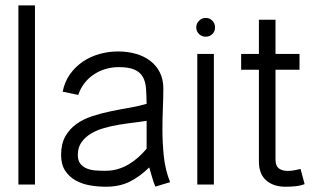

<svg xmlns="http://www.w3.org/2000/svg" viewBox="-20 -690 1208 718"><path d="M110.8 0H48.8V-669.9H110.8Z M561 7.8Q553.7 -9.3 548.6 -27.8Q543.5 -46.4 538.1 -64Q503.4 -29.8 465.3 -10.7Q427.2 8.3 376 8.3Q346.2 8.3 316.4 3.2Q286.6 -2 262.7 -15.4Q238.8 -28.8 223.6 -51.8Q208.5 -74.7 208.5 -110.4Q208.5 -151.9 224.1 -179.7Q239.7 -207.5 265.6 -226.1Q291.5 -244.6 325.2 -255.6Q358.9 -266.6 394.3 -273.9Q429.7 -281.2 464.6 -287.1Q499.5 -293 528.3 -301.8Q527.8 -333 526.1 -358.4Q524.4 -383.8 514.6 -401.6Q504.9 -419.4 483.9 -429.2Q462.9 -439 423.8 -439Q398.4 -439 374.5 -431.9Q350.6 -424.8 330.6 -411.4Q310.5 -397.9 295.7 -378.7Q280.8 -359.4 272.5 -335L214.4 -347.2Q221.7 -384.3 241.7 -412.4Q261.7 -440.4 289.8 -459.5Q317.9 -478.5 351.8 -488Q385.7 -497.6 421.4 -497.6Q457 -497.6 488 -488.8Q519 -480 541.7 -462.6Q564.5 -445.3 577.6 -419.4Q590.8 -393.6 590.8 -359.4Q590.8 -324.7 589.1 -285.9Q587.4 -247.1 587.4 -206.5Q587.4 -154.8 592.8 -104.2Q598.1 -53.7 616.2 -8.8ZM528.3 -238.3Q508.8 -234.9 481.9 -231.7Q455.1 -228.5 426.5 -223.9Q397.9 -219.2 370.1 -211.4Q342.3 -203.6 320.3 -190.4Q298.3 -177.2 284.7 -158Q271 -138.7 271 -110.4Q271 -89.4 280.8 -77.4Q290.5 -65.4 305.4 -59.6Q320.3 -53.7 338.6 -52.5Q356.9 -51.3 374 -51.3Q399.9 -51.3 421.9 -58.1Q443.8 -64.9 462.9 -76.4Q481.9 -87.9 498.3 -102.8Q514.6 -117.7 528.3 -133.8Z M784.2 -587.4Q784.2 -572.8 774.2 -562.7Q764.2 -552.7 749 -552.7Q734.9 -552.7 724.4 -562.7Q713.9 -572.8 713.9 -587.4Q713.9 -602.1 724.4 -612.5Q734.9 -623 749 -623Q764.2 -623 774.2 -612.5Q784.2 -602.1 784.2 -587.4ZM779.8 0H717.8V-488.3H779.8Z M1119.1 -1.5Q1102.1 4.9 1083.7 6.6Q1065.4 8.3 1047.4 8.3Q1002.4 8.3 975.3 -15.6Q948.2 -39.6 948.2 -85.9V-429.2H881.8V-488.3H948.2V-616.2H1010.3V-488.3H1100.1V-429.2H1010.3V-92.3Q1010.3 -69.8 1022.7 -60.3Q1035.2 -50.8 1056.2 -50.8Q1067.9 -50.8 1080.6 -53.2Q1093.3 -55.7 1104 -58.1Z"/></svg>

Font: SengBuhan
Style: Regular
Weight: 400
Designer: John M. Durdin
Foundry: Lao Script for Windows
Version: Version 1.400